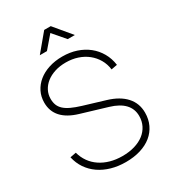

<svg xmlns="http://www.w3.org/2000/svg" viewBox="-224 -1041 1037 1168"><g transform="rotate(-30 294.5 -457.5)"><path d="M279 -930H325L425 -810H375L302 -895L229 -810H179ZM309 15Q254.5 15 207.8 1.5Q161 -12 124.8 -37.2Q88.5 -62.5 64.2 -98.2Q40 -134 30 -179L72 -187Q82 -150 103 -120.2Q124 -90.5 154.8 -69.8Q185.5 -49 224.5 -38Q263.5 -27 309 -27Q356.5 -27 395 -38.5Q433.5 -50 460.8 -71Q488 -92 503 -121.8Q518 -151.5 518 -188Q518 -288 387 -327L207 -381Q58 -425.5 58 -546Q58 -587.5 75.2 -622Q92.5 -656.5 123.5 -681.8Q154.5 -707 197.8 -721Q241 -735 293 -735Q346 -735 391 -720Q436 -705 470.5 -677.5Q505 -650 527.2 -611.2Q549.5 -572.5 556 -525L514 -517Q509 -556.5 490.2 -588.8Q471.5 -621 442.5 -644.2Q413.5 -667.5 375.5 -680.2Q337.5 -693 293 -693Q250.5 -693 215.5 -681.8Q180.5 -670.5 155.5 -650.8Q130.5 -631 116.8 -604.5Q103 -578 103 -547Q103 -522.5 110.5 -503.2Q118 -484 135.2 -468.2Q152.5 -452.5 180 -439.8Q207.5 -427 247 -415L396 -370Q475.5 -346 517.2 -299.8Q559 -253.5 559 -188Q559 -141.5 541.2 -104Q523.5 -66.5 491 -40Q458.5 -13.5 412.2 0.8Q366 15 309 15Z"/></g></svg>

Font: Vela Sans ExtLt
Style: Regular
Weight: 200
Designer: Principal design: Mikhail Sharanda - project Manrope.
Design modification: Ravid Balaliev
Foundry: Mikhail Sharanda
Version: Version 1.001